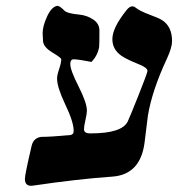

<svg xmlns="http://www.w3.org/2000/svg" viewBox="-20 -610 623 644"><path d="M227.1 -411.1Q215.8 -411.1 215.8 -395Q215.8 -374.5 243.7 -319.8Q271.5 -265.1 271.5 -238.8Q271.5 -228.5 266.6 -207.5Q261.7 -186.5 261.7 -176.3Q261.7 -162.1 284.2 -162.6Q389.6 -162.6 408.7 -203.1Q417.5 -222.2 446 -293.9Q474.6 -365.7 474.6 -372.1Q474.6 -383.3 444.3 -395Q406.2 -410.2 387.2 -422.9Q356.9 -444.3 356.9 -478.5Q356.9 -516.6 403.8 -575.2Q420.4 -596.7 435.5 -584Q448.2 -573.7 477.5 -562.5Q511.7 -549.8 522 -543.5Q557.6 -522 557.1 -471.2Q557.1 -450.7 539.6 -412.6Q490.2 -307.1 476.1 -222.2Q472.2 -191.9 464.8 -130.9Q450.7 -24.4 356.9 -17.6Q242.7 -9.8 90.3 12.7Q63.5 16.6 63.5 -10.3Q63.5 -24.4 86.4 -122.1Q92.8 -147.5 118.2 -150.9Q151.4 -150.9 217.3 -157.2Q227.5 -159.7 227.1 -171.4Q227.1 -200.7 199.2 -259Q171.4 -317.4 171.4 -346.7Q171.4 -357.9 178.5 -378.9Q185.5 -399.9 185.5 -411.1Q185.5 -416 155.5 -434.1Q125.5 -452.1 124.3 -472.4Q123 -492.7 123 -499Q123 -522 137.7 -554.2Q152.3 -586.4 171.4 -590.3Q179.2 -591.8 196.8 -573.7Q205.6 -564.9 246.1 -561Q271.5 -558.6 292.5 -544.7Q313.5 -530.8 313.5 -507.8Q313.5 -459.5 312.5 -452.1Q307.6 -424.3 287.1 -402.3Q242.2 -411.1 227.1 -411.1Z"/></svg>

Font: Accordance
Style: Bold-Italic
Weight: 700
Italic angle: -11°
Version: Version 1.2 (build January 31, 2020) Miklal Software Solutio